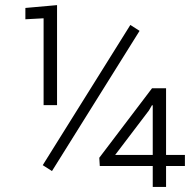

<svg xmlns="http://www.w3.org/2000/svg" viewBox="-20 -741 768 761"><path d="M152.8 -324.2V-668.5L80.6 -664.6V-709.5L206.1 -720.7V-324.2ZM186 -63 149.4 -86.4 496.6 -642.1 533.2 -618.7ZM585.4 0V-83H375.5L373.5 -115.7L582.5 -391.1H638.2V-127H712.9V-83H638.2V0ZM436.5 -127H585.4V-323.2L582.5 -324.2L570.3 -303.2Z"/></svg>

Font: Roboto Slab Light
Style: Regular
Weight: 300
Designer: Google
Version: Version 2.000; ttfautohint (v1.8.1.43-b0c9)